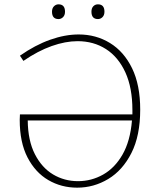

<svg xmlns="http://www.w3.org/2000/svg" viewBox="-20 -859 745 886"><path d="M336 7Q263 7 203 -28Q143 -63 107 -132.5Q71 -202 71 -306Q71 -320 72 -331H591Q591 -341 591 -351Q591 -454 558.5 -525Q526 -596 469 -632.5Q412 -669 338 -669Q282 -669 218.5 -646.5Q155 -624 88 -578L72 -602Q142 -651 211 -675.5Q280 -700 343 -700Q423 -700 487.5 -660.5Q552 -621 589.5 -544Q627 -467 627 -353Q627 -233 586.5 -153Q546 -73 479.5 -33Q413 7 336 7ZM340 -23Q402 -23 456 -53.5Q510 -84 545.5 -146Q581 -208 589 -303H108Q109 -210 141 -147.5Q173 -85 225 -54Q277 -23 340 -23ZM432 -771Q402 -771 402 -805Q402 -821 410.5 -830Q419 -839 432 -839Q462 -839 462 -805Q462 -789 453 -780Q444 -771 432 -771ZM250 -771Q220 -771 220 -805Q220 -821 229 -830Q238 -839 250 -839Q280 -839 280 -805Q280 -789 271 -780Q262 -771 250 -771Z"/></svg>

Font: Bitter ExtraLight
Style: Regular
Weight: 200
Designer: Sol Matas, and Bitter project Authors
Foundry: Sol Matas
Version: Version 2.001